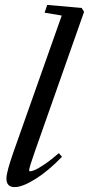

<svg xmlns="http://www.w3.org/2000/svg" viewBox="-20 -745 360 776"><path d="M39.6 11.2Q5.9 11.2 5.9 -23.4Q5.9 -49.8 35.6 -133.8L229.5 -682.1L160.2 -693.8L170.9 -725.1L310.1 -712.9L319.8 -697.3L120.6 -131.8Q97.7 -66.9 97.7 -56.6Q97.7 -52.7 101.6 -52.7Q107.9 -52.7 120.6 -57.9Q133.3 -63 159.9 -80.8Q186.5 -98.6 217.8 -126L230.5 -111.3Q176.3 -54.7 123.5 -21.7Q70.8 11.2 39.6 11.2Z"/></svg>

Font: Elstob 14pt Medium
Style: Italic
Weight: 500
Italic angle: -20°
Designer: Peter S. Baker
Version: Version 1.015